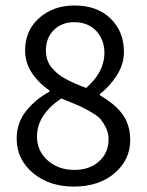

<svg xmlns="http://www.w3.org/2000/svg" viewBox="-20 -670 537 702"><path d="M250 12.2Q159.7 12.2 100.3 -37.6Q41 -87.4 41 -163.1Q41 -220.7 75.2 -263.9Q109.4 -307.1 161.1 -335V-338.9Q71.8 -402.3 71.8 -485.8Q71.8 -558.6 123.3 -604.2Q174.8 -649.9 252.9 -649.9Q335 -649.9 384 -602.5Q433.1 -555.2 433.1 -480Q433.1 -434.6 406.7 -393.8Q380.4 -353 345.2 -326.2V-321.8Q369.1 -307.6 387 -293.7Q404.8 -279.8 421.6 -260.3Q438.5 -240.7 447.3 -214.8Q456.1 -189 456.1 -158.2Q456.1 -85.4 398.7 -36.6Q341.3 12.2 250 12.2ZM294.9 -348.1Q361.8 -407.2 361.8 -476.1Q361.8 -524.9 331.8 -556.9Q301.8 -588.9 251 -588.9Q206.1 -588.9 177 -560.3Q147.9 -531.7 147.9 -485.8Q147.9 -467.3 153.1 -451.4Q158.2 -435.5 169.2 -422.6Q180.2 -409.7 192.1 -399.7Q204.1 -389.6 222.9 -379.9Q241.7 -370.1 257.1 -363.5Q272.5 -356.9 294.9 -348.1ZM252 -48.8Q307.6 -48.8 342.3 -80.1Q377 -111.3 377 -161.1Q377 -184.1 366.9 -203.9Q356.9 -223.6 346.2 -235.8Q335.4 -248 307.4 -263.4Q279.3 -278.8 265.9 -284.7Q252.4 -290.5 213.4 -306.2Q207 -308.6 204.1 -310.1Q115.2 -250 115.2 -170.9Q115.2 -118.2 154.3 -83.5Q193.4 -48.8 252 -48.8Z"/></svg>

Font: Riemann
Style: Regular
Weight: 400
Designer: Paul D. Hunt
Foundry: Adobe Systems Incorporated
Version: Version 2.020;PS 2.0;hotconv 1.0.86;makeotf.lib2.5.63406